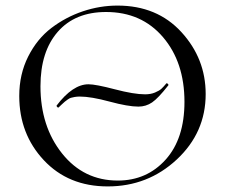

<svg xmlns="http://www.w3.org/2000/svg" viewBox="-20 -656 806 688"><path d="M366 12Q225 12 137 -82Q49 -176 49 -312Q49 -390 81 -453.5Q113 -517 164.5 -556Q216 -595 277 -615.5Q338 -636 401 -636Q543 -636 630 -541Q717 -446 717 -319Q717 -181 613.5 -84.5Q510 12 366 12ZM402 -9Q506 -9 573.5 -84Q641 -159 641 -291Q641 -433 564 -523Q487 -613 360 -613Q249 -613 187 -542Q125 -471 125 -347Q125 -203 202.5 -106Q280 -9 402 -9ZM500 -318Q520 -318 535.5 -324.5Q551 -331 558.5 -338Q566 -345 576 -357Q578 -359 581.5 -355.5Q585 -352 583 -350Q547 -304 525 -289Q503 -274 476 -274Q439 -274 372.5 -292Q306 -310 266 -310Q256 -310 247.5 -308.5Q239 -307 234 -305.5Q229 -304 222 -299Q215 -294 212 -291.5Q209 -289 201 -281.5Q193 -274 190 -271Q189 -270 187 -271Q185 -272 183.5 -274.5Q182 -277 183 -278Q241 -354 297 -354Q323 -354 391.5 -336Q460 -318 500 -318Z"/></svg>

Font: Cormorant SC
Style: Regular
Weight: 400
Designer: Christian Thalmann (Catharsis Fonts)
Version: Version 1.000;PS 002.000;hotconv 1.0.88;makeotf.lib2.5.64775